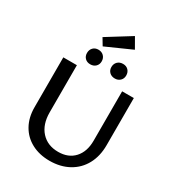

<svg xmlns="http://www.w3.org/2000/svg" viewBox="-238 -1174 1212 1323"><g transform="rotate(30 368.5 -512.5)"><path d="M252 -914 442 -1032 489 -950 285 -859ZM214 -766Q214 -792 230 -808.5Q246 -825 272 -825Q298 -825 314.5 -808.5Q331 -792 331 -766Q331 -741 314.5 -725Q298 -709 272 -709Q246 -709 230 -725Q214 -741 214 -766ZM408 -766Q408 -792 424.5 -808.5Q441 -825 468 -825Q494 -825 510 -808.5Q526 -792 526 -766Q526 -741 509.5 -725Q493 -709 468 -709Q441 -709 424.5 -725Q408 -741 408 -766ZM88 -261V-658H196V-283Q196 -187 246.5 -131.5Q297 -76 382 -76Q463 -76 509.5 -127Q556 -178 556 -265V-658H649V-283Q649 -196 613.5 -130.5Q578 -65 512.5 -29Q447 7 361 7Q280 7 218 -26Q156 -59 122 -119.5Q88 -180 88 -261Z"/></g></svg>

Font: Ysabeau Infant Semibold
Style: Regular
Weight: 600
Designer: Christian Thalmann (Catharsis Fonts)
Version: Version 0.003